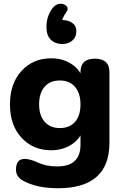

<svg xmlns="http://www.w3.org/2000/svg" viewBox="-20 -813 659 1021"><path d="M288 188Q175 188 103 148Q65 127 65 90Q65 32 111 32Q140 32 183 52Q226 72 284 72Q408 72 408 -43V-125L419 -116Q402 -70 356.5 -42Q311 -14 252 -14Q156 -14 94.5 -80.5Q33 -147 33 -258Q33 -369 94.5 -436Q156 -503 252 -503Q311 -503 356.5 -475Q402 -447 419 -399L408 -387V-430Q408 -501 485 -501Q562 -501 562 -428V-54Q562 188 288 188ZM298 -132Q350 -132 379 -165Q408 -198 408 -258Q408 -317 379 -351Q350 -385 298 -385Q246 -385 217 -351.5Q188 -318 188 -258Q188 -199 217.5 -165.5Q247 -132 298 -132ZM312 -579Q274 -579 250.5 -601.5Q227 -624 227 -670Q227 -704 238 -731Q249 -758 263 -774Q280 -793 301.5 -793Q323 -793 334.5 -779.5Q346 -766 331 -746Q323 -735 316 -720Q309 -705 309 -694L276 -706H316Q343 -706 364.5 -691Q386 -676 386 -647Q386 -616 365 -597.5Q344 -579 312 -579Z"/></svg>

Font: Nunito VF Beta Light
Style: Regular
Weight: 300
Designer: Vernon Adams
Foundry: newtypography
Version: Version 3.001